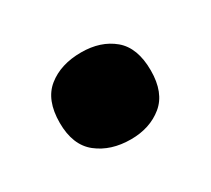

<svg xmlns="http://www.w3.org/2000/svg" viewBox="-55 -533 393 358"><g transform="rotate(-30 141.5 -353.5)"><path d="M43 -353Q43 -402 71 -424.5Q99 -447 143 -447Q185 -447 212 -424.5Q239 -402 239 -353Q239 -305 211.5 -282.5Q184 -260 143 -260Q100 -260 71.5 -282.5Q43 -305 43 -353Z"/></g></svg>

Font: Noto Sans Sinhala UI SemiCondensed Black
Style: Regular
Weight: 900
Width: 4
Designer: Jelle Bosma - Monotype Design Team
Foundry: Monotype Imaging Inc.
Version: Version 2.006; ttfautohint (v1.8.4.7-5d5b)